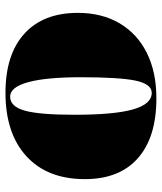

<svg xmlns="http://www.w3.org/2000/svg" viewBox="35 -612 591 701"><g transform="rotate(-90 330.5 -261.5)"><path d="M322 14Q180 14 103.5 -53.5Q27 -121 27 -247Q27 -384 110.5 -460.5Q194 -537 342 -537Q482 -537 558 -468Q634 -399 634 -273Q634 -185 596 -120.5Q558 -56 488 -21Q418 14 322 14ZM342 -3Q374 -3 386.5 -61.5Q399 -120 399 -262Q399 -388 381 -454Q363 -520 328 -520Q292 -520 277 -466.5Q262 -413 262 -285Q262 -140 281.5 -71.5Q301 -3 342 -3Z"/></g></svg>

Font: Literata 72pt Black
Style: Regular
Weight: 900
Designer: Latin by Veronika Burian and Jose Scaglione. Greek by Irene Vlachou. Cyrillic by Vera Evstafieva.
Foundry: TypeTogether
Version: Version 3.002